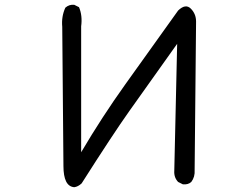

<svg xmlns="http://www.w3.org/2000/svg" viewBox="-20 -776 1040 802"><path d="M290 6Q267 4 256 -18.5Q245 -41 245 -82.5Q245 -124 240 -664Q236 -707 253 -744Q269 -758 290 -756L310 -746Q325 -711 319 -666V-140Q405 -286 504 -424.5Q603 -563 724 -732Q755 -762 777 -740Q799 -718 799 -686Q799 -654 793 -66Q795 -37 779 -16Q766 -4 744 -6L724 -16Q706 -35 708 -63L720 -593Q589 -409 520.5 -312.5Q452 -216 321 -10Q306 4 290 6Z"/></svg>

Font: Kosefont JP
Style: Regular
Weight: 400
Designer: Nozomi Seto 瀬戸のぞみ
Version: Version 3.00;June 19, 2020